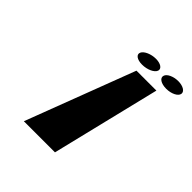

<svg xmlns="http://www.w3.org/2000/svg" viewBox="-185 -824 960 960"><g transform="rotate(45 294.5 -344.0)"><path d="M375.3 -688C341.3 -688 307 -673 298.1 -654C289 -634 310.6 -618 346.6 -618C383.6 -618 418 -634 425.1 -654C431 -673 409.3 -688 375.3 -688ZM533.3 -688C499.3 -688 467 -673 462.1 -654C456 -634 480.6 -618 517.6 -618C553.6 -618 586 -634 589.1 -654C592 -673 567.3 -688 533.3 -688ZM489.3 -577H348.3L129 0H349Z"/></g></svg>

Font: Hussar Milosc
Style: Obl
Weight: 700
Foundry: Cannot Into Space Fonts
Version: Version 1.02